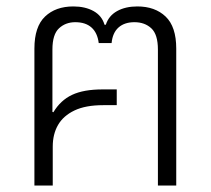

<svg xmlns="http://www.w3.org/2000/svg" viewBox="-20 -577 655 597"><path d="M87 0V-426Q87 -494 120 -525.5Q153 -557 208 -557Q245 -557 271 -542.5Q297 -528 305 -500H309Q318 -528 344 -542.5Q370 -557 407 -557Q462 -557 495 -525.5Q528 -494 528 -426V0H471V-423Q471 -470 450.5 -489Q430 -508 398 -508Q367 -508 348.5 -491.5Q330 -475 327 -443H287Q283 -475 264.5 -491.5Q246 -508 214 -508Q184 -508 163.5 -489Q143 -470 143 -423V-229L146 -228Q168 -265 204 -282Q240 -299 299 -299H343V-250H301Q246 -250 211.5 -233.5Q177 -217 160.5 -188.5Q144 -160 144 -121V0Z"/></svg>

Font: Noto Sans Thai Light
Style: Regular
Weight: 300
Designer: Monotype Design Team
Foundry: Monotype Imaging Inc.
Version: Version 2.001